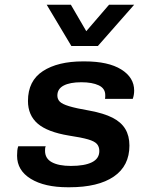

<svg xmlns="http://www.w3.org/2000/svg" viewBox="-20 -780 640 810"><path d="M266 10Q168 10 110 -25.5Q52 -61 52 -123Q52 -135 53 -145Q54 -155 57 -163H173Q171 -159 170.5 -155Q170 -151 170 -144Q170 -111 199 -95.5Q228 -80 279 -80Q337 -80 368 -95.5Q399 -111 399 -143Q399 -161 389 -172.5Q379 -184 351.5 -192Q324 -200 271 -208Q180 -223 139 -258.5Q98 -294 98 -354Q98 -439 161 -480Q224 -521 330 -521H337Q437 -521 491.5 -487Q546 -453 546 -398Q546 -389 544.5 -380Q543 -371 540 -363H423Q424 -368 424 -371Q424 -374 424 -379Q424 -407 396.5 -420Q369 -433 323 -433Q275 -433 248.5 -419Q222 -405 222 -377Q222 -362 232 -351.5Q242 -341 271.5 -332Q301 -323 359 -313Q418 -302 454.5 -283.5Q491 -265 508.5 -236Q526 -207 526 -166Q526 -80 460 -35Q394 10 273 10ZM546 -760 393 -586H281L177 -760H279L371 -602H304L440 -760Z"/></svg>

Font: Chivo Mono Medium SemiBold
Style: Italic
Weight: 600
Italic angle: -8.05°
Monospace: yes
Version: Version 1.008